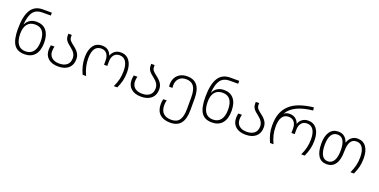

<svg xmlns="http://www.w3.org/2000/svg" viewBox="-18 -1790 6027 3050"><g transform="rotate(20 2996.0 -265.0)"><path d="M66 -333Q66 -549 131 -654.5Q196 -760 333 -760H485V-711H339Q241 -711 190 -646.5Q139 -582 126 -434H130Q154 -485 200 -513.5Q246 -542 310 -542Q418 -542 476 -471Q534 -400 534 -267Q534 -134 473.5 -62Q413 10 299 10Q176 10 121 -72.5Q66 -155 66 -333ZM475 -268Q475 -379 432 -436Q389 -493 304 -493Q217 -493 172 -436.5Q127 -380 127 -278Q127 -159 171 -99Q215 -39 299 -39Q385 -39 430 -98Q475 -157 475 -268Z M639 -189Q639 -223 648 -268H709Q698 -229 698 -188Q698 -119 743 -79.5Q788 -40 871 -40Q952 -40 998.5 -79Q1045 -118 1045 -194Q1045 -237 1022 -273.5Q999 -310 953 -345Q895 -388 870.5 -422.5Q846 -457 846 -507V-536H903V-505Q903 -469 923 -444Q943 -419 994 -381Q1048 -341 1076 -298Q1104 -255 1104 -197Q1104 -99 1042 -44.5Q980 10 870 10Q761 10 700 -43.5Q639 -97 639 -189Z M1218 -277Q1218 -396 1268.5 -469Q1319 -542 1418 -542Q1478 -542 1517 -513.5Q1556 -485 1574 -433H1577Q1595 -484 1635.5 -513Q1676 -542 1734 -542Q1826 -542 1879 -472.5Q1932 -403 1932 -277Q1932 -201 1916.5 -136.5Q1901 -72 1868 0H1809Q1843 -72 1858.5 -137Q1874 -202 1874 -277Q1874 -382 1836.5 -437.5Q1799 -493 1730 -493Q1670 -493 1636 -451.5Q1602 -410 1602 -338V-266H1547V-338Q1547 -411 1514 -452Q1481 -493 1419 -493Q1348 -493 1312 -437.5Q1276 -382 1276 -277Q1276 -202 1292 -135.5Q1308 -69 1341 0H1282Q1250 -69 1234 -135.5Q1218 -202 1218 -277Z M2040 -189Q2040 -223 2049 -268H2110Q2099 -229 2099 -188Q2099 -119 2144 -79.5Q2189 -40 2272 -40Q2353 -40 2399.5 -79Q2446 -118 2446 -194Q2446 -237 2423 -273.5Q2400 -310 2354 -345Q2296 -388 2271.5 -422.5Q2247 -457 2247 -507V-536H2304V-505Q2304 -469 2324 -444Q2344 -419 2395 -381Q2449 -341 2477 -298Q2505 -255 2505 -197Q2505 -99 2443 -44.5Q2381 10 2271 10Q2162 10 2101 -43.5Q2040 -97 2040 -189Z M2607 12Q2607 -38 2619 -74H2678Q2665 -44 2665 11Q2665 100 2712.5 145.5Q2760 191 2848 191Q2941 191 2983.5 130.5Q3026 70 3026 -59V-255Q3026 -380 2984 -438.5Q2942 -497 2851 -497Q2778 -497 2734.5 -452.5Q2691 -408 2691 -331Q2691 -319 2694 -292H2637Q2634 -312 2634 -332Q2634 -396 2661.5 -444.5Q2689 -493 2738.5 -519.5Q2788 -546 2853 -546Q2969 -546 3026 -473.5Q3083 -401 3083 -255V-60Q3083 91 3025 165.5Q2967 240 2847 240Q2732 240 2669.5 181.5Q2607 123 2607 12Z M3234 -333Q3234 -549 3299 -654.5Q3364 -760 3501 -760H3653V-711H3507Q3409 -711 3358 -646.5Q3307 -582 3294 -434H3298Q3322 -485 3368 -513.5Q3414 -542 3478 -542Q3586 -542 3644 -471Q3702 -400 3702 -267Q3702 -134 3641.5 -62Q3581 10 3467 10Q3344 10 3289 -72.5Q3234 -155 3234 -333ZM3643 -268Q3643 -379 3600 -436Q3557 -493 3472 -493Q3385 -493 3340 -436.5Q3295 -380 3295 -278Q3295 -159 3339 -99Q3383 -39 3467 -39Q3553 -39 3598 -98Q3643 -157 3643 -268Z M3807 -189Q3807 -223 3816 -268H3877Q3866 -229 3866 -188Q3866 -119 3911 -79.5Q3956 -40 4039 -40Q4120 -40 4166.5 -79Q4213 -118 4213 -194Q4213 -237 4190 -273.5Q4167 -310 4121 -345Q4063 -388 4038.5 -422.5Q4014 -457 4014 -507V-536H4071V-505Q4071 -469 4091 -444Q4111 -419 4162 -381Q4216 -341 4244 -298Q4272 -255 4272 -197Q4272 -99 4210 -44.5Q4148 10 4038 10Q3929 10 3868 -43.5Q3807 -97 3807 -189Z M4386 -273Q4386 -403 4420 -485.5Q4454 -568 4514 -623Q4577 -682 4675 -718Q4773 -754 4911 -770L4918 -719Q4596 -687 4495 -515V-511Q4531 -542 4586 -542Q4646 -542 4685 -513Q4724 -484 4742 -433H4745Q4763 -484 4803.5 -513Q4844 -542 4902 -542Q4994 -542 5047 -472.5Q5100 -403 5100 -277Q5100 -201 5084.5 -136.5Q5069 -72 5036 0H4977Q5011 -72 5026.5 -137Q5042 -202 5042 -277Q5042 -382 5005 -437.5Q4968 -493 4898 -493Q4838 -493 4804 -451.5Q4770 -410 4770 -338V-266H4715V-338Q4715 -411 4682 -452Q4649 -493 4587 -493Q4517 -493 4480.5 -437.5Q4444 -382 4444 -277Q4444 -202 4460 -135.5Q4476 -69 4509 0H4450Q4417 -71 4401.5 -135.5Q4386 -200 4386 -273Z M5218 -273Q5218 -399 5268 -470.5Q5318 -542 5411 -542Q5472 -542 5512.5 -510.5Q5553 -479 5573 -419H5577Q5596 -477 5637.5 -509.5Q5679 -542 5738 -542Q5830 -542 5881 -473Q5932 -404 5932 -277Q5932 -200 5916.5 -135.5Q5901 -71 5868 0H5809Q5843 -73 5858.5 -137Q5874 -201 5874 -277Q5874 -381 5838.5 -437Q5803 -493 5734 -493Q5668 -493 5636 -439Q5604 -385 5604 -275Q5604 -134 5553 -62Q5502 10 5408 10Q5314 10 5266 -61Q5218 -132 5218 -273ZM5546 -274Q5546 -493 5413 -493Q5346 -493 5311 -435Q5276 -377 5276 -273Q5276 -160 5309.5 -100Q5343 -40 5409 -40Q5476 -40 5511 -100Q5546 -160 5546 -274Z"/></g></svg>

Font: Noto Sans Georgian Light
Style: Regular
Weight: 300
Designer: Monotype Design team
Foundry: Monotype Imaging Inc.
Version: Version 1.000